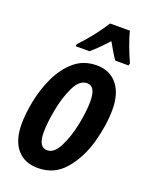

<svg xmlns="http://www.w3.org/2000/svg" viewBox="-145 -842 722 928"><g transform="rotate(20 215.5 -378.0)"><path d="M209 -606Q247 -638 292 -688Q321 -635 342 -606H410L413 -618Q399 -647 382 -692.5Q365 -738 359 -766H257Q209 -690 140 -617L138 -606ZM410 -379Q410 -461 372 -507.5Q334 -554 267 -554Q199 -554 152 -513.5Q105 -473 76 -411Q47 -349 34 -282.5Q21 -216 21 -164Q21 -81 59 -35.5Q97 10 167 10Q252 10 306 -54Q360 -118 385 -208.5Q410 -299 410 -379ZM135 -163Q135 -210 148 -279.5Q161 -349 187 -403Q213 -457 252 -457Q296 -457 296 -380Q296 -328 282 -259Q268 -190 242 -138Q216 -86 180 -86Q135 -86 135 -163Z"/></g></svg>

Font: Noto Sans Display Condensed
Style: Bold Italic
Weight: 700
Width: 3
Designer: Monotype Design team
Foundry: Monotype Imaging Inc.
Version: 1.000